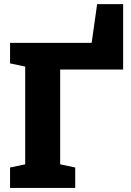

<svg xmlns="http://www.w3.org/2000/svg" viewBox="-20 -921 640 941"><path d="M29.3 0V-100.1L103.5 -115.7V-594.7L29.3 -610.4V-710.9H429.2L456.1 -900.9H583.5V-580.1H274.9V-115.7L348.6 -100.1V0Z"/></svg>

Font: Roboto Slab LO Black
Style: Regular
Weight: 900
Designer: Google
Version: Version 2.000